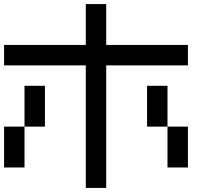

<svg xmlns="http://www.w3.org/2000/svg" viewBox="-20 -920 1040 940"><path d="M0 -100V-300H100V-100ZM0 -600V-700H400V-900H500V-700H900V-600H500V0H400V-600ZM900 -100H800V-300H900ZM200 -300H100V-500H200ZM800 -300H700V-500H800Z"/></svg>

Font: GalmuriMono9 Regular
Style: Regular
Weight: 400
Designer: Lee Minseo (quiple)
Version: Version 2.399;hotconv 1.1.1;makeotfexe 2.6.0 DEVELOPMENT